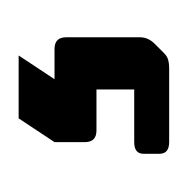

<svg xmlns="http://www.w3.org/2000/svg" viewBox="-18 -22 202 206"><g transform="rotate(-90 83.0 81.0)"><path d="M33.5 161.5Q21 161.5 21 151V134Q21 124 33.5 124H90V83.5H46Q33.5 83.5 33.5 71V38.5L59 0H126.5L101 38.5H133.5Q146 38.5 146 51V130Q146 139 139 146L129 156Q125.5 159.5 121.5 160.5Q117.5 161.5 113.5 161.5Z"/></g></svg>

Font: Jaro
Style: Regular
Weight: 400
Designer: Agyei Archer, Celine Hurka, Mirko Velimirović
Version: Version 1.000